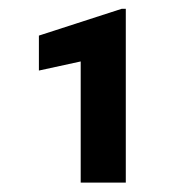

<svg xmlns="http://www.w3.org/2000/svg" viewBox="-20 -729 413 424"><path d="M257.8 -709.5H248.5L65.9 -650.4V-573.2L158.2 -593.3V-325.7H257.8Z"/></svg>

Font: Shabnam
Style: Bold
Weight: 700
Foundry: DejaVu fonts team - Redesigned by Saber Rastikerdar - Based on Vazir font
Version: Version 5.0.1